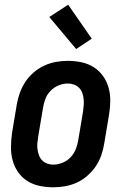

<svg xmlns="http://www.w3.org/2000/svg" viewBox="-20 -786 540 814"><path d="M206 8Q176 8 147.5 2Q119 -4 95.5 -19Q72 -34 56.5 -56.5Q41 -79 33.5 -106.5Q26 -134 26.5 -163.5Q27 -193 31 -222L51 -342Q55 -367 64 -392Q73 -417 87.5 -439Q102 -461 123 -479Q144 -497 168 -508Q192 -519 217 -523.5Q242 -528 267 -528Q297 -528 325.5 -522Q354 -516 377.5 -501Q401 -486 417 -463.5Q433 -441 440.5 -413.5Q448 -386 447.5 -356.5Q447 -327 442 -298L422 -178Q418 -153 409.5 -128Q401 -103 386 -81Q371 -59 350.5 -41Q330 -23 306 -12Q282 -1 256.5 3.5Q231 8 206 8ZM206 -88Q225 -88 245 -96Q265 -104 279.5 -119.5Q294 -135 301.5 -154.5Q309 -174 312 -193L332 -313Q334 -327 335 -340.5Q336 -354 334.5 -367.5Q333 -381 328.5 -393Q324 -405 315 -414Q306 -423 293.5 -427.5Q281 -432 267 -432Q248 -432 228.5 -424Q209 -416 194 -400.5Q179 -385 172 -365.5Q165 -346 162 -327L142 -207Q140 -193 138.5 -179.5Q137 -166 139 -152.5Q141 -139 145.5 -127Q150 -115 159 -106Q168 -97 180 -92.5Q192 -88 206 -88ZM303 -578 189 -714 269 -766 369 -622Z"/></svg>

Font: Iosevka
Style: Bold Italic
Weight: 700
Italic angle: -9°
Monospace: yes
Designer: Belleve Invis
Foundry: Belleve Invis
Version: Version 32.5.0; ttfautohint (v1.8.4)